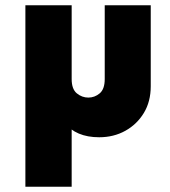

<svg xmlns="http://www.w3.org/2000/svg" viewBox="-20 -509 642 726"><path d="M76 197V-489H251V197ZM355 10Q267 10 223.5 -45.5Q180 -101 180 -189L251 -210Q251 -172 270.5 -156Q290 -140 314 -140Q338 -140 357 -156Q376 -172 376 -210V-489H550V-183Q550 -125 524 -82Q498 -39 454 -14.5Q410 10 355 10Z"/></svg>

Font: Outfit Thin ExtraBold
Style: Regular
Weight: 800
Version: Version 1.100;gftools[0.9.27]